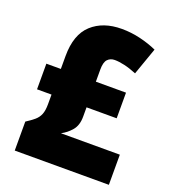

<svg xmlns="http://www.w3.org/2000/svg" viewBox="-133 -823 819 922"><g transform="rotate(20 276.5 -362.5)"><path d="M332 -725Q380 -725 426.5 -714Q473 -703 513 -685L464 -546Q430 -560 401.5 -566.5Q373 -573 351 -573Q329 -573 315 -558.5Q301 -544 301 -506V-444H455V-313H301V-265Q301 -221 279 -195Q257 -169 228 -154H529V0H48V-148Q73 -164 89.5 -178Q106 -192 114 -211.5Q122 -231 122 -264V-313H48V-444H122V-510Q122 -620 179.5 -672.5Q237 -725 332 -725Z"/></g></svg>

Font: Noto Sans Ethiopic SemiCondensed Black
Style: Regular
Weight: 900
Width: 4
Designer: Monotype Design Team
Foundry: Monotype Imaging Inc.
Version: Version 2.102; ttfautohint (v1.8.4.7-5d5b)